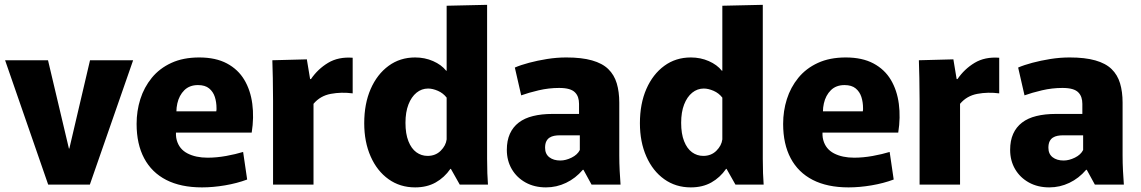

<svg xmlns="http://www.w3.org/2000/svg" viewBox="-20 -772 4771 803"><path d="M1.3 -520H180.8L268.2 -150.8H270L356.5 -520H536.8L355.8 0H181.5Z M824.8 11.7Q736.2 11.7 675.3 -19.5Q614.5 -50.7 582.9 -110.1Q551.3 -169.5 551.3 -253.7Q551.3 -308 566.9 -357.4Q582.5 -406.8 614.8 -446.5Q647.2 -486.2 696.7 -508.9Q746.2 -531.7 813.3 -531.7Q882.3 -531.7 929.2 -506.6Q976 -481.5 1001.9 -437.9Q1027.8 -394.3 1035.2 -337.6Q1042.7 -280.8 1032.7 -217.5H640.5L731.3 -284.8Q708.7 -224.2 719.1 -186.2Q729.5 -148.3 764.2 -130.4Q798.8 -112.5 848.3 -112.5Q885.5 -112.5 925.6 -119.7Q965.7 -127 996.8 -136.5L1013.7 -21.2Q971.3 -5.3 921.1 3.2Q870.8 11.7 824.8 11.7ZM641.5 -306.3H884.5Q885.5 -310.7 885.5 -313.7Q885.5 -316.7 885.5 -319.5Q885.5 -344.8 878.5 -366.6Q871.5 -388.3 854.6 -402.3Q837.7 -416.2 808 -416.2Q772.8 -416.2 751 -394.8Q729.2 -373.3 721.6 -339.3Q714 -305.3 721.3 -268.3Z M1122 0V-351.2Q1122 -406.7 1121 -445.9Q1120 -485.2 1119 -520L1263.3 -523.8L1277 -441.2H1280.5Q1309.2 -483.3 1352.2 -509.2Q1395.2 -535 1455 -530.5V-381.5Q1408 -387.7 1363.7 -379.5Q1319.3 -371.3 1291.2 -337.8V0Z M1716.3 11.7Q1653 11.7 1605 -22.6Q1557 -56.8 1530.2 -117.6Q1503.3 -178.3 1503.3 -256.5Q1503.3 -338.3 1530.3 -399.9Q1557.3 -461.5 1605.2 -496.6Q1653 -531.7 1716.3 -531.7Q1756.7 -531.7 1791.3 -516.5Q1826 -501.3 1846 -476.3H1848V-748L2017.2 -751.8V-158.8Q2017.2 -139.2 2017.2 -108.2Q2017.3 -77.3 2018.2 -47.7Q2019.2 -18.2 2020.8 0H1902.8L1865.7 -65.7H1863.7Q1838.7 -29.5 1802.1 -8.9Q1765.5 11.7 1716.3 11.7ZM1768.3 -120Q1801.5 -120 1823.2 -141.6Q1844.8 -163.2 1848 -189V-363.7Q1833.3 -382.7 1811.3 -392.2Q1789.3 -401.7 1770.5 -401.7Q1743.5 -401.7 1722 -384.3Q1700.5 -366.8 1688.2 -335Q1675.8 -303.2 1675.8 -258.2Q1675.8 -212.5 1688.1 -181.5Q1700.3 -150.5 1721.3 -135.2Q1742.3 -120 1768.3 -120Z M2263.5 11.7Q2215.2 11.7 2178.2 -8.7Q2141.2 -29.2 2120.4 -64.7Q2099.7 -100.3 2099.7 -145.3Q2099.7 -183.8 2112.4 -212.2Q2125.2 -240.7 2149.5 -259.3Q2173.8 -278 2209.5 -286.7Q2245.2 -295.5 2290.2 -295.5H2401.7V-337.5Q2401.7 -352.2 2397.8 -364.2Q2394 -376.2 2384.9 -385.5Q2375.8 -394.8 2359.6 -399.5Q2343.3 -404.2 2318.5 -404.2Q2275.3 -404.2 2232.9 -394.3Q2190.5 -384.3 2159.8 -373.2L2133.2 -489.5Q2157.8 -500.2 2192.8 -509.5Q2227.7 -518.8 2268.1 -525.3Q2308.5 -531.7 2348.5 -531.7Q2412.8 -531.7 2456 -519.4Q2499.2 -507.2 2524 -483.1Q2548.8 -459 2559.4 -423.6Q2570 -388.2 2570 -342.7V-121.5Q2570 -90.2 2571.7 -56.9Q2573.5 -23.7 2575.3 0H2454L2420.2 -61.8H2417.5Q2387.2 -26.2 2347.4 -7.3Q2307.7 11.7 2263.5 11.7ZM2323.5 -100.7Q2346 -100.7 2370.7 -112.8Q2395.3 -125 2405 -144.7V-206H2318.8Q2308.3 -206 2297.8 -204Q2287.3 -202 2278.7 -196.6Q2270 -191.2 2264.8 -180.8Q2259.7 -170.5 2259.7 -154Q2259.7 -128.2 2277.3 -114.4Q2295 -100.7 2323.5 -100.7Z M2869.3 11.7Q2806 11.7 2758 -22.6Q2710 -56.8 2683.2 -117.6Q2656.3 -178.3 2656.3 -256.5Q2656.3 -338.3 2683.3 -399.9Q2710.3 -461.5 2758.2 -496.6Q2806 -531.7 2869.3 -531.7Q2909.7 -531.7 2944.3 -516.5Q2979 -501.3 2999 -476.3H3001V-748L3170.2 -751.8V-158.8Q3170.2 -139.2 3170.2 -108.2Q3170.3 -77.3 3171.2 -47.7Q3172.2 -18.2 3173.8 0H3055.8L3018.7 -65.7H3016.7Q2991.7 -29.5 2955.1 -8.9Q2918.5 11.7 2869.3 11.7ZM2921.3 -120Q2954.5 -120 2976.2 -141.6Q2997.8 -163.2 3001 -189V-363.7Q2986.3 -382.7 2964.3 -392.2Q2942.3 -401.7 2923.5 -401.7Q2896.5 -401.7 2875 -384.3Q2853.5 -366.8 2841.2 -335Q2828.8 -303.2 2828.8 -258.2Q2828.8 -212.5 2841.1 -181.5Q2853.3 -150.5 2874.3 -135.2Q2895.3 -120 2921.3 -120Z M3528.8 11.7Q3440.2 11.7 3379.3 -19.5Q3318.5 -50.7 3286.9 -110.1Q3255.3 -169.5 3255.3 -253.7Q3255.3 -308 3270.9 -357.4Q3286.5 -406.8 3318.8 -446.5Q3351.2 -486.2 3400.7 -508.9Q3450.2 -531.7 3517.3 -531.7Q3586.3 -531.7 3633.2 -506.6Q3680 -481.5 3705.9 -437.9Q3731.8 -394.3 3739.2 -337.6Q3746.7 -280.8 3736.7 -217.5H3344.5L3435.3 -284.8Q3412.7 -224.2 3423.1 -186.2Q3433.5 -148.3 3468.2 -130.4Q3502.8 -112.5 3552.3 -112.5Q3589.5 -112.5 3629.6 -119.7Q3669.7 -127 3700.8 -136.5L3717.7 -21.2Q3675.3 -5.3 3625.1 3.2Q3574.8 11.7 3528.8 11.7ZM3345.5 -306.3H3588.5Q3589.5 -310.7 3589.5 -313.7Q3589.5 -316.7 3589.5 -319.5Q3589.5 -344.8 3582.5 -366.6Q3575.5 -388.3 3558.6 -402.3Q3541.7 -416.2 3512 -416.2Q3476.8 -416.2 3455 -394.8Q3433.2 -373.3 3425.6 -339.3Q3418 -305.3 3425.3 -268.3Z M3826 0V-351.2Q3826 -406.7 3825 -445.9Q3824 -485.2 3823 -520L3967.3 -523.8L3981 -441.2H3984.5Q4013.2 -483.3 4056.2 -509.2Q4099.2 -535 4159 -530.5V-381.5Q4112 -387.7 4067.7 -379.5Q4023.3 -371.3 3995.2 -337.8V0Z M4368.5 11.7Q4320.2 11.7 4283.2 -8.7Q4246.2 -29.2 4225.4 -64.7Q4204.7 -100.3 4204.7 -145.3Q4204.7 -183.8 4217.4 -212.2Q4230.2 -240.7 4254.5 -259.3Q4278.8 -278 4314.5 -286.7Q4350.2 -295.5 4395.2 -295.5H4506.7V-337.5Q4506.7 -352.2 4502.8 -364.2Q4499 -376.2 4489.9 -385.5Q4480.8 -394.8 4464.6 -399.5Q4448.3 -404.2 4423.5 -404.2Q4380.3 -404.2 4337.9 -394.3Q4295.5 -384.3 4264.8 -373.2L4238.2 -489.5Q4262.8 -500.2 4297.8 -509.5Q4332.7 -518.8 4373.1 -525.3Q4413.5 -531.7 4453.5 -531.7Q4517.8 -531.7 4561 -519.4Q4604.2 -507.2 4629 -483.1Q4653.8 -459 4664.4 -423.6Q4675 -388.2 4675 -342.7V-121.5Q4675 -90.2 4676.7 -56.9Q4678.5 -23.7 4680.3 0H4559L4525.2 -61.8H4522.5Q4492.2 -26.2 4452.4 -7.3Q4412.7 11.7 4368.5 11.7ZM4428.5 -100.7Q4451 -100.7 4475.7 -112.8Q4500.3 -125 4510 -144.7V-206H4423.8Q4413.3 -206 4402.8 -204Q4392.3 -202 4383.7 -196.6Q4375 -191.2 4369.8 -180.8Q4364.7 -170.5 4364.7 -154Q4364.7 -128.2 4382.3 -114.4Q4400 -100.7 4428.5 -100.7Z"/></svg>

Font: Murecho Thin
Style: Regular
Weight: 100
Designer: Neil Summerour
Foundry: Positype
Version: Version 1.010